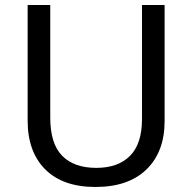

<svg xmlns="http://www.w3.org/2000/svg" viewBox="-20 -734 765 764"><path d="M635 -714V-252Q635 -130 563 -60Q491 10 360 10Q230 10 160 -60Q90 -130 90 -254V-714H180V-266Q180 -162 227.5 -114Q275 -66 363 -66Q450 -66 497.5 -114Q545 -162 545 -260V-714Z"/></svg>

Font: Go Noto Current
Style: Regular
Weight: 400
Designer: Monotype Design Team
Foundry: Monotype Imaging Inc.
Version: Version 2.007; ttfautohint (v1.8) -l 8 -r 50 -G 200 -x 14 -D